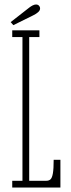

<svg xmlns="http://www.w3.org/2000/svg" viewBox="-20 -835 318 855"><path d="M34.5 0V-30H80V-670H34.5V-700H155.5V-670H110V-30H186.5Q198 -30 205 -36.5Q212 -43 215.5 -63Q219 -83 219 -123.5H249V0ZM39.5 -723 27.5 -736.5 110 -801Q117 -806.5 125.2 -810.8Q133.5 -815 140.5 -815Q151.5 -815 156.5 -805.5Q158.5 -802 158.5 -797.5Q158.5 -788 148.8 -780Q139 -772 127.5 -766.5Z"/></svg>

Font: Imbue 10pt Thin
Style: Regular
Weight: 100
Designer: Tyler Finck
Foundry: Etcetera Type Company
Version: Version 1.102; ttfautohint (v1.8.3)